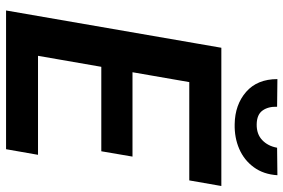

<svg xmlns="http://www.w3.org/2000/svg" viewBox="-171 -765 936 634"><g transform="rotate(90 297.0 -448.0)"><path d="M491.2 -105.5 472.7 0H105.5L123.5 -105.5ZM269.5 -710.9 146 0H14.6L137.7 -710.9ZM497.1 -417.5 479.5 -314.5H159.7L177.7 -417.5ZM594.2 -710.9 575.7 -605H210L229 -710.9ZM467.8 -895 558.6 -896Q555.7 -850.1 532.2 -818.1Q508.8 -786.1 471.7 -770Q434.6 -753.9 390.1 -754.9Q325.7 -755.9 283.4 -792.7Q241.2 -829.6 241.2 -896L332.5 -895Q331.5 -865.7 345 -846.9Q358.4 -828.1 390.6 -827.6Q422.9 -827.1 442.6 -845.9Q462.4 -864.7 467.8 -895Z"/></g></svg>

Font: Roboto SemiBold
Style: Italic
Weight: 600
Designer: Christian Robertson
Foundry: Google
Version: Version 3.009; 2024